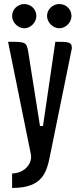

<svg xmlns="http://www.w3.org/2000/svg" viewBox="-20 -744 396 951"><path d="M193 -120H178L121 -480C112 -537 110 -537 20 -537L133 21C134 26 134 30 134 34C134 76 93 115 40 115V187C196 187 212 106 230 16L336 -505C336 -537 319 -537 254 -537ZM40 -665C40 -633 69 -604 100 -604C132 -604 160 -633 160 -665C160 -699 132 -724 100 -724C69 -724 40 -699 40 -665ZM213 -665C213 -633 242 -604 274 -604C306 -604 334 -633 334 -665C334 -699 306 -724 274 -724C242 -724 213 -699 213 -665Z"/></svg>

Font: Economica
Style: Bold
Weight: 700
Designer: Vicente Lamonaca
Foundry: Vicente Lamonaca
Version: Version 1.100